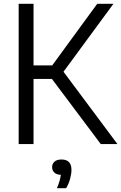

<svg xmlns="http://www.w3.org/2000/svg" viewBox="-20 -760 640 1013"><path d="M78.5 0V-740H157V-415H255.5L493 -740H578.5L315 -381.5L599.5 0H511.5L254 -343.5H157V0ZM280.5 233Q289.5 211.5 294.2 194.8Q299 178 301 162.5Q278.5 161.5 266.8 150.5Q255 139.5 255 122Q255 104 267.5 92.8Q280 81.5 304.5 81.5Q357 81.5 357 136Q357 157.5 349.8 183.8Q342.5 210 329 233Z"/></svg>

Font: Encode Sans SemiCondensed SemiCondensed
Style: Regular
Weight: 400
Width: 4
Designer: Multiple Designers
Foundry: Impallari Type
Version: Version 3.000; ttfautohint (v1.8.3) -l 8 -r 50 -G 200 -x 14 